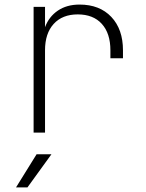

<svg xmlns="http://www.w3.org/2000/svg" viewBox="-20 -580 640 840"><path d="M127 0V-550H177V-461Q194 -507 233 -533.5Q272 -560 328 -560Q416 -560 467 -506Q518 -452 518 -360V-325H463V-360Q463 -434 425.5 -475.5Q388 -517 320 -517Q253 -517 215 -475.5Q177 -434 177 -360V0ZM50 240 140 95H205L100 240Z"/></svg>

Font: NKDuy Mono Thin
Style: Regular
Weight: 100
Monospace: yes
Designer: NKDuy
Foundry: NKDuy
Version: Version 2.251; ttfautohint (v1.8.4.7-5d5b)